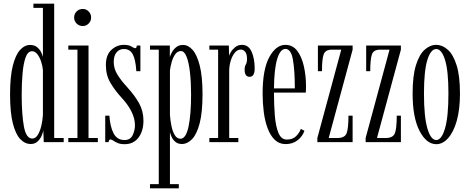

<svg xmlns="http://www.w3.org/2000/svg" viewBox="-20 -770 2540 1040"><path d="M146.5 10Q115 10 89.8 -16.5Q64.5 -43 49.5 -102Q34.5 -161 34.5 -259Q34.5 -355.5 49.5 -414.5Q64.5 -473.5 89 -500Q113.5 -526.5 142.5 -526.5Q166 -526.5 180.5 -514.8Q195 -503 202.5 -487.8Q210 -472.5 212.5 -462V-727.5H161V-750H273.5V-22.5H325V0H217L214.5 -64.5Q213 -51.5 205.2 -34Q197.5 -16.5 183 -3.2Q168.5 10 146.5 10ZM155 -19.5Q172.5 -19.5 184.8 -39.5Q197 -59.5 204 -89.2Q211 -119 212.5 -148.5V-390Q210.5 -413.5 202.5 -437.2Q194.5 -461 182 -476.8Q169.5 -492.5 153.5 -492.5Q130.5 -492.5 118.5 -458.5Q106.5 -424.5 102 -370.5Q97.5 -316.5 97.5 -257Q97.5 -150 109.5 -84.8Q121.5 -19.5 155 -19.5Z M428.5 -629Q408.5 -629 395 -642.5Q381.5 -656 381.5 -675Q381.5 -694.5 395 -708Q408.5 -721.5 428.5 -721.5Q447 -721.5 460.2 -708Q473.5 -694.5 473.5 -675Q473.5 -656 460.2 -642.5Q447 -629 428.5 -629ZM350 0V-22.5H399.5V-501H350V-523.5H459.5V-22.5H510V0Z M655.5 11Q631.5 11 617 4.5Q602.5 -2 593.8 -8.2Q585 -14.5 578.5 -14.5Q569 -14.5 568.5 0H550V-143.5H572.5Q576.5 -83 595.5 -47.2Q614.5 -11.5 654.5 -11.5Q686 -11.5 698.5 -37.5Q711 -63.5 711 -91.5Q711 -163 637.5 -242Q602 -281 577.8 -322Q553.5 -363 553.5 -418.5Q553.5 -472 583 -499.5Q612.5 -527 650.5 -527Q678.5 -527 692.2 -518Q706 -509 713 -509Q720 -509 721 -523.5H740.5V-384.5H718.5Q714.5 -447.5 699 -476Q683.5 -504.5 651.5 -504.5Q626 -504.5 611 -486Q596 -467.5 596 -434.5Q596 -399.5 614.8 -368Q633.5 -336.5 667.5 -299.5Q710.5 -252.5 733.8 -210Q757 -167.5 757 -116.5Q757 -60 730 -24.5Q703 11 655.5 11Z M792.5 250V227.5H840V-501H792.5V-523.5H900V-461Q903 -472 911.5 -487.5Q920 -503 934.8 -514.8Q949.5 -526.5 971.5 -526.5Q999.5 -526.5 1023.2 -500Q1047 -473.5 1062 -414.5Q1077 -355.5 1077 -259Q1077 -161 1061.5 -102Q1046 -43 1020.5 -16.5Q995 10 965 10Q944 10 930.2 -1.5Q916.5 -13 909.5 -28.5Q902.5 -44 900.5 -55V227.5H948.5V250ZM957.5 -18.5Q987 -18.5 1001 -83.2Q1015 -148 1015 -257Q1015 -324.5 1009 -378Q1003 -431.5 990.8 -462.5Q978.5 -493.5 960 -493.5Q941.5 -493.5 929.2 -476.2Q917 -459 910 -434.2Q903 -409.5 900.5 -388V-147.5Q902.5 -118 908.5 -88.2Q914.5 -58.5 926.5 -38.5Q938.5 -18.5 957.5 -18.5Z M1114 0V-22.5H1161.5V-501H1114V-523.5H1219.5L1221 -467.5Q1222 -473 1230.2 -487.5Q1238.5 -502 1253.8 -514.5Q1269 -527 1291 -527Q1326.5 -527 1343 -489.5Q1359.5 -452 1359.5 -399.5Q1359.5 -354 1332 -354Q1305 -354 1305 -393Q1305 -409.5 1311.5 -420.5Q1318 -431.5 1318 -450.5Q1318 -477 1308.2 -489.2Q1298.5 -501.5 1284.5 -501.5Q1265 -501.5 1250.8 -483.2Q1236.5 -465 1229 -438.5Q1221.5 -412 1221.5 -387V-22.5H1271V0Z M1527.5 10.5Q1492.5 10.5 1468.5 -12.5Q1444.5 -35.5 1429.8 -74.8Q1415 -114 1408.8 -162.8Q1402.5 -211.5 1402.5 -263Q1402.5 -394.5 1438.8 -460.8Q1475 -527 1526 -527Q1566 -527 1590.5 -494Q1615 -461 1626.2 -410Q1637.5 -359 1637.5 -305.5Q1637.5 -296 1637.2 -286.8Q1637 -277.5 1636.5 -268.5H1464Q1464 -201.5 1468.8 -143.2Q1473.5 -85 1488.5 -49.5Q1503.5 -14 1533.5 -14Q1566 -14 1584.5 -33Q1603 -52 1609.5 -72L1629 -61.5Q1619.5 -32.5 1592.8 -11Q1566 10.5 1527.5 10.5ZM1526 -505Q1498 -505 1481.5 -450.8Q1465 -396.5 1464 -291H1577Q1577 -387 1566.8 -446Q1556.5 -505 1526 -505Z M1699 0V-22.5L1828.5 -501H1777Q1742 -501 1733 -475Q1724 -449 1724 -384.5H1702V-523.5H1890V-501L1760.5 -22.5H1808Q1847.5 -22.5 1857.5 -48.2Q1867.5 -74 1867.5 -143.5H1890V0Z M1960.5 0V-22.5L2090 -501H2038.5Q2003.5 -501 1994.5 -475Q1985.5 -449 1985.5 -384.5H1963.5V-523.5H2151.5V-501L2022 -22.5H2069.5Q2109 -22.5 2119 -48.2Q2129 -74 2129 -143.5H2151.5V0Z M2343 11Q2290 11 2252.5 -61Q2215 -133 2215 -263.5Q2215 -359 2233 -416.8Q2251 -474.5 2280.2 -500.8Q2309.5 -527 2343 -527Q2376 -527 2405.5 -500.8Q2435 -474.5 2453.2 -416.8Q2471.5 -359 2471.5 -263.5Q2471.5 -176.5 2454 -115.2Q2436.5 -54 2407.2 -21.5Q2378 11 2343 11ZM2343 -11.5Q2372 -11.5 2390.5 -74.5Q2409 -137.5 2409 -263.5Q2409 -387 2390.5 -445.8Q2372 -504.5 2343 -504.5Q2313.5 -504.5 2295 -445.8Q2276.5 -387 2276.5 -263.5Q2276.5 -137.5 2295 -74.5Q2313.5 -11.5 2343 -11.5Z"/></svg>

Font: Imbue 50pt Light
Style: Regular
Weight: 300
Designer: Tyler Finck
Foundry: Etcetera Type Company
Version: Version 1.102; ttfautohint (v1.8.3)